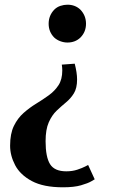

<svg xmlns="http://www.w3.org/2000/svg" viewBox="-20 -536 485 817"><path d="M267 -355Q252 -355 237 -360.5Q222 -366 211 -376Q187 -400 187 -435Q187 -470 211 -495Q222 -506 237 -511Q252 -516 267 -516Q300 -516 322 -495Q346 -470 346 -435Q346 -400 322 -376Q300 -355 267 -355ZM248 261Q165 261 115.5 234.5Q66 208 44.5 167Q23 126 23 84Q23 33 39 0Q55 -33 80.5 -55.5Q106 -78 134 -95Q162 -112 187.5 -130.5Q213 -149 229 -173.5Q245 -198 245 -236Q245 -242 244.5 -248Q244 -254 243 -261L298 -265Q308 -226 308 -198Q308 -161 294.5 -139Q281 -117 261 -100.5Q241 -84 221 -65Q201 -46 187.5 -15.5Q174 15 174 65Q174 132 193 162.5Q212 193 262 193Q288 193 309 186Q330 179 342.5 172.5Q355 166 355 166L383 227Q383 227 368.5 235.5Q354 244 324.5 252.5Q295 261 248 261Z"/></svg>

Font: Arsenal SC
Style: Bold
Weight: 700
Designer: Andrij Shevchenko
Foundry: Stairsfor
Version: Version 2.001; ttfautohint (v1.8.4.7-5d5b)